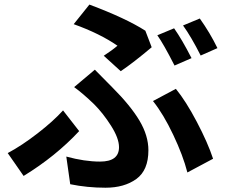

<svg xmlns="http://www.w3.org/2000/svg" viewBox="-20 -790 1017 861"><path d="M445.3 -540Q485.4 -566.4 506.8 -585Q427.7 -639.6 310.5 -681.6L380.9 -769.5Q544.9 -708 631.8 -652.3L660.2 -578.1Q579.1 -509.8 521.5 -470.7ZM14.6 -103.5Q77.1 -136.7 148.4 -191.9Q219.7 -247.1 262.7 -294.9L335 -202.1Q229.5 -88.9 85.9 -1ZM277.3 -87.9Q359.4 -65.4 428.7 -65.4Q513.7 -65.4 513.7 -129.9Q513.7 -169.9 478 -226.1Q442.4 -282.2 401.4 -323.2Q351.6 -371.1 312.5 -399.4L405.3 -477.5Q459 -423.8 483.4 -398.4Q565.4 -316.4 605.5 -249Q645.5 -181.6 645.5 -116.2Q645.5 -26.4 591.3 12.7Q537.1 51.8 453.1 51.8Q371.1 51.8 294.9 36.1ZM666 -336.9 768.6 -391.6Q813.5 -336.9 862.8 -243.2Q912.1 -149.4 935.5 -78.1L820.3 -16.6Q800.8 -92.8 756.8 -185.5Q712.9 -278.3 666 -336.9ZM685.5 -631.8 760.7 -663.1Q795.9 -613.3 838.9 -529.3L762.7 -496.1Q712.9 -593.8 685.5 -631.8ZM800.8 -675.8 876 -707Q921.9 -642.6 955.1 -574.2L879.9 -541Q836.9 -626 800.8 -675.8Z"/></svg>

Font: Min Sans Bold
Style: Regular
Weight: 700
Designer: Jinseong-Kim, NotoSansCJK, Nunito
Foundry: Jinseong-Kim
Version: Version 1.400;Glyphs 3.1.2 (3151)